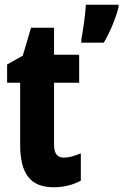

<svg xmlns="http://www.w3.org/2000/svg" viewBox="-20 -831 520 810"><path d="M480 -800V-811H342C341 -773 329 -696 323 -664V-651H418C443 -694 467 -749 480 -800ZM250 -166C221 -166 208 -184 208 -221V-482H314V-600H208V-714H111L76 -596L10 -559V-482H65V-222C65 -100 106 -41 207 -41C248 -41 289 -51 321 -69V-184C294 -173 271 -166 250 -166Z"/></svg>

Font: Noto Sans Tamil UI ExtraCondensed ExtraBold
Style: Regular
Weight: 800
Width: 2
Designer: Jelle Bosma - Monotype Design Team
Foundry: Monotype Imaging Inc.
Version: Version 2.004